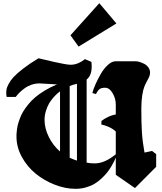

<svg xmlns="http://www.w3.org/2000/svg" viewBox="-20 -1194 1025 1212"><path d="M714.8 -1045.9 476.1 -899.9 424.8 -971.2 606.9 -1173.8ZM837.9 -807.1Q847.2 -807.1 861.1 -803Q875 -798.8 890.4 -791Q905.8 -783.2 916.5 -768.6Q927.2 -753.9 927.2 -735.8Q927.2 -721.7 921.6 -708.7Q916 -695.8 907.7 -681.4Q899.4 -667 891.4 -647.5Q883.3 -627.9 877.7 -591.3Q872.1 -554.7 872.1 -506.3Q872.1 -420.4 875.7 -360.6Q879.4 -300.8 892.1 -231Q900.9 -232.4 917 -236.1Q933.1 -239.7 939.9 -241.2Q952.1 -231.4 965.8 -221.2V-141.1L832 -6.8Q782.7 -41.5 710.9 -90.8V-199.2Q706.1 -187 700.4 -175.5Q694.8 -164.1 682.4 -143.1Q669.9 -122.1 656 -104.7Q642.1 -87.4 620.8 -67.4Q599.6 -47.4 576.7 -33.7Q553.7 -20 522.2 -11Q490.7 -2 457 -2Q392.6 -2 325.7 -28.1Q258.8 -54.2 205.3 -97.7Q151.9 -141.1 117.9 -203.1Q84 -265.1 84 -331.5Q84 -341.3 84.2 -347.7Q84.5 -354 86.7 -373Q88.9 -392.1 92.8 -407.2Q96.7 -422.4 105.5 -446.3Q114.3 -470.2 126.5 -490.2Q138.7 -510.3 158.4 -534.9Q178.2 -559.6 202.9 -580.3Q227.5 -601.1 262.9 -622.6Q298.3 -644 339.8 -661.1Q316.4 -661.6 280.5 -664.6Q244.6 -667.5 230 -667.5Q203.6 -667.5 179.2 -659.2Q154.8 -650.9 135.5 -636.7Q116.2 -622.6 103.3 -609.6Q90.3 -596.7 79.1 -582H22Q19.5 -595.2 19.5 -608.4Q19.5 -621.1 21.5 -631.8Q23.4 -642.6 34.7 -664.3Q45.9 -686 65.9 -707.8Q85.9 -729.5 126.5 -761Q167 -792.5 223.1 -826.2Q229.5 -824.7 262.7 -816.9Q295.9 -809.1 323.5 -802.7Q351.1 -796.4 381.6 -790.8Q412.1 -785.2 425.3 -785.2Q451.7 -785.2 476.1 -796.1Q500.5 -807.1 516.1 -820.8L557.1 -803.2Q566.4 -722.7 526.9 -691.9V-167.5Q546.4 -162.6 579.1 -162.6Q640.6 -162.6 710.9 -220.2V-363.8Q695.3 -379.4 668.5 -391.8Q641.6 -404.3 620.1 -407.2V-430.2Q637.2 -443.8 662.1 -455.8Q687 -467.8 710.9 -471.2V-534.2Q710.9 -571.8 690.9 -606Q670.9 -640.1 643.6 -640.1Q621.6 -640.1 609.9 -632.6Q598.1 -625 585.9 -600.1L563 -606.9Q568.8 -630.4 583 -662.4Q597.2 -694.3 616.5 -727.8Q635.7 -761.2 660.9 -784.2Q686 -807.1 709.5 -807.1ZM465.8 -180.2V-665Q437.5 -658.7 419.9 -650.9V-198.2Q445.3 -186.5 465.8 -180.2ZM358.9 -617.2Q350.6 -610.8 342 -603.8Q333.5 -596.7 317.6 -578.9Q301.8 -561 290.5 -542.2Q279.3 -523.4 270.3 -495.1Q261.2 -466.8 261.2 -437Q261.2 -383.3 288.6 -328.6Q315.9 -273.9 358.9 -237.8Z"/></svg>

Font: KJV1611
Style: Regular
Weight: 400
Version: Version 3.6.1